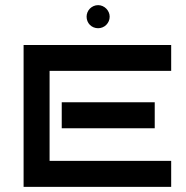

<svg xmlns="http://www.w3.org/2000/svg" viewBox="-20 -727 725 747"><path d="M646 0H71.8V-551.8H646V-451.2H172.9V-101.1H646ZM582 -228H220.2V-329.1H582ZM406.7 -662.1Q406.7 -652.8 403.1 -644.5Q399.4 -636.2 393.3 -630.1Q387.2 -624 378.9 -620.6Q370.6 -617.2 361.8 -617.2Q352.5 -617.2 344.2 -620.6Q335.9 -624 329.8 -630.1Q323.7 -636.2 320.3 -644.5Q316.9 -652.8 316.9 -662.1Q316.9 -670.9 320.3 -679.2Q323.7 -687.5 329.8 -693.6Q335.9 -699.7 344.2 -703.4Q352.5 -707 361.8 -707Q370.6 -707 378.9 -703.4Q387.2 -699.7 393.3 -693.6Q399.4 -687.5 403.1 -679.2Q406.7 -670.9 406.7 -662.1Z"/></svg>

Font: Bruno Ace SC
Style: Regular
Weight: 400
Designer: Astigmatic (AOETI)
Foundry: Astigmatic (AOETI)
Version: Version 1.000